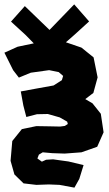

<svg xmlns="http://www.w3.org/2000/svg" viewBox="-28 -693 501 881"><path d="M22.5 -593.8 89.8 -532.2 127 -494.1 52.7 -478.5 -7.8 -451.2 32.2 -371.1 58.6 -336.9 113.3 -359.4 197.3 -371.1 241.2 -362.3 261.7 -344.7 255.9 -325.2 217.8 -300.8 141.6 -287.1 67.4 -273.4 79.1 -209 92.8 -156.2 141.6 -168.9 191.4 -169.9 246.1 -154.3 280.3 -134.8 283.2 -124 269.5 -115.2 248 -112.3 200.2 -113.3 138.7 -114.3 72.3 -100.6 28.3 -45.9 20.5 44.9 38.1 107.4 80.1 148.4 138.7 155.3 196.3 153.3 245.1 155.3 313.5 168 335.9 127.9 355.5 64.5 286.1 47.9 243.2 42 215.8 38.1 183.6 40 164.1 48.8 143.6 34.2 150.4 16.6 168 5.9 211.9 9.8 268.6 11.7 345.7 5.9 418 -19.5 447.3 -85.9 434.6 -170.9 396.5 -218.8 363.3 -238.3 400.4 -266.6 419.9 -337.9 401.4 -429.7 345.7 -474.6 274.4 -499 314.5 -534.2 380.9 -594.7 312.5 -672.9 199.2 -555.7 85.9 -665Z"/></svg>

Font: MaokenAssortedSans-TC
Style: Regular
Weight: 500
Version: Version 0.83